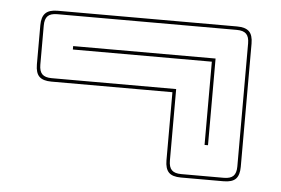

<svg xmlns="http://www.w3.org/2000/svg" viewBox="-40 -556 814 556"><g transform="rotate(5 367.0 -278.0)"><path d="M504 -53Q479 -53 468.5 -64Q458 -75 458 -99V-297H106Q82 -297 71 -307.5Q60 -318 60 -343V-457Q60 -481 71 -492Q82 -503 106 -503H628Q652 -503 663 -492.5Q674 -482 674 -457V-99Q674 -75 663.5 -64Q653 -53 628 -53ZM628 -63Q647 -63 655.5 -71.5Q664 -80 664 -99V-457Q664 -476 655.5 -484.5Q647 -493 628 -493H106Q87 -493 78.5 -484.5Q70 -476 70 -457V-343Q70 -324 78.5 -315.5Q87 -307 106 -307H468V-99Q468 -80 476.5 -71.5Q485 -63 504 -63ZM564 -395H160V-405H574V-153H564Z"/></g></svg>

Font: Bungee Outline
Style: Regular
Weight: 400
Designer: David Jonathan Ross
Foundry: David Jonathan Ross
Version: Version 1.001;PS 1.0;hotconv 1.0.72;makeotf.lib2.5.5900